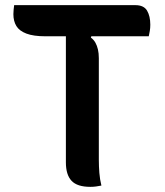

<svg xmlns="http://www.w3.org/2000/svg" viewBox="-20 -720 640 746"><path d="M35 -700H506Q539 -700 551.5 -678.5Q564 -657 564 -624Q564 -611 562 -599.5Q560 -588 558 -579H157Q110 -579 82.5 -589.5Q55 -600 43.5 -619Q32 -638 32 -665Q32 -675 33 -683Q34 -691 35 -700ZM374 1Q363 3 353.5 4.5Q344 6 331 6Q280 6 258 -17.5Q236 -41 236 -89Q236 -154 236 -218Q236 -282 236 -346Q236 -410 236 -474.5Q236 -539 236 -604H344L333 -574Q344 -566 350.5 -554.5Q357 -543 360.5 -528Q364 -513 364 -494Q364 -430 364 -364.5Q364 -299 364 -232.5Q364 -166 364 -99Q364 -74 366 -48.5Q368 -23 374 1Z"/></svg>

Font: Recursive Casual SemiBold
Style: Regular
Weight: 600
Version: Version 1.047